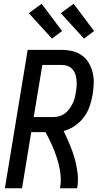

<svg xmlns="http://www.w3.org/2000/svg" viewBox="-20 -1000 540 1020"><path d="M6 0 127 -735H308Q338 -735 366 -728Q394 -721 416 -705Q438 -689 452 -665Q466 -641 472.5 -613.5Q479 -586 478 -557Q477 -528 472 -498Q467 -467 456.5 -436Q446 -405 426 -378Q406 -351 377.5 -331.5Q349 -312 318 -304Q335 -269 350 -233.5Q365 -198 376 -160Q387 -122 392 -81.5Q397 -41 390 0H299Q306 -41 300.5 -80.5Q295 -120 283.5 -157Q272 -194 256 -229Q240 -264 222 -298H146L97 0ZM159 -378H260Q276 -378 292.5 -382Q309 -386 323 -396Q337 -406 347 -419.5Q357 -433 365 -448.5Q373 -464 377 -479.5Q381 -495 383 -511Q386 -527 387 -543.5Q388 -560 386.5 -576Q385 -592 380 -606.5Q375 -621 364.5 -632.5Q354 -644 339.5 -649.5Q325 -655 308 -655H205ZM426 -795 303 -930 371 -980 480 -835ZM256 -795 133 -930 201 -980 310 -835Z"/></svg>

Font: Iosevka Curly Medium
Style: Italic
Weight: 500
Italic angle: -9°
Monospace: yes
Designer: Belleve Invis
Foundry: Belleve Invis
Version: Version 22.1.2; ttfautohint (v1.8.4)